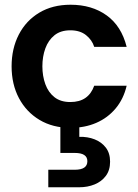

<svg xmlns="http://www.w3.org/2000/svg" viewBox="-20 -528 584 811"><path d="M278 12Q203 12 147 -21.5Q91 -55 60 -113.5Q29 -172 29 -248Q29 -323 59.5 -382Q90 -441 146 -474.5Q202 -508 278 -508Q368 -508 430.5 -463Q493 -418 515 -330H378Q369 -359 343.5 -379.5Q318 -400 277 -400Q236 -400 210 -379Q184 -358 171.5 -323.5Q159 -289 159 -248Q159 -207 171.5 -172.5Q184 -138 210 -117.5Q236 -97 277 -97Q316 -97 341 -114.5Q366 -132 378 -166H515Q502 -110 468.5 -70Q435 -30 386.5 -9Q338 12 278 12ZM184 263V189H296Q349 189 349 153Q349 118 296 118H235V-17H315V50Q350 49 379.5 60.5Q409 72 427 95.5Q445 119 445 155Q445 191 427 215Q409 239 379.5 251Q350 263 315 263Z"/></svg>

Font: Rethink Sans
Style: Bold
Weight: 700
Designer: The Rethink Sans project authors (Hans Thiessen). DM Sans designed by Colophon Foundry.
Foundry: Rethink Communications LLC
Version: Version 1.001